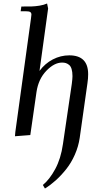

<svg xmlns="http://www.w3.org/2000/svg" viewBox="-20 -766 582 1089"><path d="M64.9 6.8 66.9 -17.1 155.8 -662.1Q158.2 -681.6 158.2 -683.1Q158.2 -693.4 151.4 -697.8Q144.5 -702.1 127 -702.1H97.2L101.1 -729Q141.6 -729 160.6 -729.5Q179.7 -730 204.1 -733.9Q228.5 -737.8 247.1 -746.1L252.9 -717.8L204.1 -363.8Q234.9 -405.8 279.5 -429Q324.2 -452.1 373 -452.1Q480 -452.1 480 -345.2Q480 -320.3 476.1 -294.9L432.1 16.1Q424.8 65.4 404.3 111.8Q383.8 158.2 355.2 193.8Q326.7 229.5 296.6 256.6Q266.6 283.7 234.9 303.2L223.1 283.2Q261.2 252 293.2 192.9Q325.2 133.8 336.9 51.8L387.2 -290Q391.1 -320.3 391.1 -334Q391.1 -358.4 386 -374.8Q380.9 -391.1 371.3 -398.4Q361.8 -405.8 352.8 -408.4Q343.8 -411.1 332 -411.1Q287.6 -411.1 242.7 -364.3Q197.8 -317.4 187 -244.1L151.9 0Z"/></svg>

Font: Dihjauti
Style: Bold Italic
Weight: 700
Italic angle: -9°
Designer: T. Christopher White
Version: Version 3.0.0